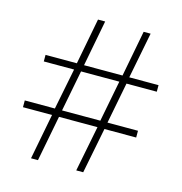

<svg xmlns="http://www.w3.org/2000/svg" viewBox="-106 -810 858 906"><g transform="rotate(15 323.0 -357.0)"><path d="M470 -457H618V-489H475L519 -714H485L442 -489H254L297 -714H262L219 -489H66V-457H214L174 -256H27V-223H169L126 0H160L203 -223H391L347 0H381L425 -223H580V-256H431ZM209 -256 248 -457H435L396 -256Z"/></g></svg>

Font: Noto Sans Cherokee ExtraLight
Style: Regular
Weight: 200
Designer: Monotype Design Team
Foundry: Monotype Imaging Inc.
Version: Version 2.001